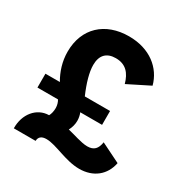

<svg xmlns="http://www.w3.org/2000/svg" viewBox="-176 -910 1033 1069"><g transform="rotate(30 340.5 -376.0)"><path d="M50 0H190C190.9 -26.8 208.2 -39.1 238.2 -39.1C301.4 -39.1 387.3 13.6 477.3 13.6C568.2 13.6 631.4 -38.6 647.3 -120.9L522.3 -182.7C515.5 -138.6 496.4 -117.3 453.6 -117.3C415 -117.3 358.6 -138.6 318.6 -147.3C330 -169.5 335.5 -190.9 335.5 -212.7C335.5 -230.5 331.8 -247.3 325.9 -262.3H465.9V-351.4H303.6C273.6 -420.5 256.4 -481.4 256.4 -526.8C256.4 -590 289.1 -622.3 347.3 -622.3C412.3 -622.3 444.5 -583.6 461.8 -522.3L600.5 -591.8C574.1 -690.5 485.9 -764.5 350.5 -764.5C197.7 -764.5 95.9 -670.5 95.9 -520C95.9 -456.4 115 -399.5 143.2 -351.4H50.5V-262.3H182.7C190.5 -249.1 195.9 -232.3 195.9 -213.6C195.9 -193.6 190.9 -173.2 183.6 -161.4C105 -160.5 48.2 -90.5 50 0Z"/></g></svg>

Font: Spartan MB ExtBd
Style: Regular
Weight: 800
Designer: Matt Bailey, Mirko Velimirovic
Foundry: Matt Bailey
Version: Version 1.005